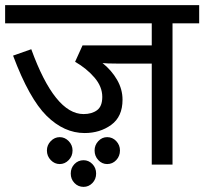

<svg xmlns="http://www.w3.org/2000/svg" viewBox="-20 -642 797 749"><path d="M653 0V-551H757V-622H0V-551H572V-465H302L273 -401Q318 -375 348.5 -339.5Q379 -304 379 -264Q379 -227 358.5 -212Q338 -197 306 -197Q194 -197 102 -450L31 -425Q94 -257 162 -190Q230 -123 310 -123Q370 -123 414 -155Q458 -187 458 -253Q458 -294 436.5 -331Q415 -368 380 -396Q396 -394 435 -394H572V0ZM163 -55Q163 -33 178 -17.5Q193 -2 213 -2Q233 -2 248 -17.5Q263 -33 263 -55Q263 -76 248 -91.5Q233 -107 213 -107Q193 -107 178 -91.5Q163 -76 163 -55ZM349 -55Q349 -33 363.5 -17.5Q378 -2 398 -2Q419 -2 433.5 -17.5Q448 -33 448 -55Q448 -76 433.5 -91.5Q419 -107 398 -107Q378 -107 363.5 -91.5Q349 -76 349 -55ZM256 35Q256 57 270.5 72Q285 87 306 87Q326 87 340.5 72Q355 57 355 35Q355 13 340.5 -2Q326 -17 306 -17Q285 -17 270.5 -2Q256 13 256 35Z"/></svg>

Font: Noto Sans Devanagari
Style: Regular
Weight: 400
Designer: Jelle Bosma - Monotype Design Team
Foundry: Monotype Imaging Inc.
Version: Version 1.901